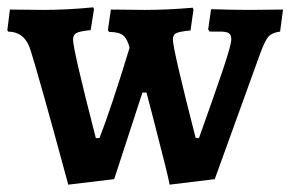

<svg xmlns="http://www.w3.org/2000/svg" viewBox="-28 -488 791 523"><path d="M55 -352Q40 -401 -6 -402L-8 -406L-1 -462L91 -461Q154 -461 226 -468L228 -463L219 -406Q189 -403 180 -398Q171 -393 171 -380Q171 -353 233 -112H243Q275 -194 325 -358Q319 -382 307.5 -391.5Q296 -401 269 -401L266 -406L274 -462L366 -461Q428 -461 497 -467L499 -462L491 -405Q460 -402 451.5 -397.5Q443 -393 443 -380Q443 -354 505 -112H514Q558 -235 580 -300.5Q602 -366 602 -381Q602 -393 595.5 -397.5Q589 -402 570 -402H543L539 -408L547 -463Q609 -461 652 -461L743 -462L735 -402Q713 -399 703.5 -388.5Q694 -378 681 -343L557 0L434 15Q431 -6 388 -171L371 -236H360L283 0L158 15Q78 -280 55 -352Z"/></svg>

Font: Alegreya
Style: Bold
Weight: 700
Designer: Juan Pablo del Peral
Foundry: Huerta Tipografica
Version: Version 2.008; ttfautohint (v1.8)